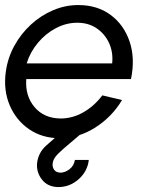

<svg xmlns="http://www.w3.org/2000/svg" viewBox="-28 -534 608 760"><path d="M208 13Q139 13 87.2 -22.5Q35.5 -58 10.2 -117.8Q-15 -177.5 -5 -250Q2.5 -305 28.8 -352.8Q55 -400.5 94.5 -436.8Q134 -473 182.2 -493.5Q230.5 -514 282 -514Q357 -514 409.8 -475Q462.5 -436 485 -369.5Q507.5 -303 490.5 -221H76Q71 -154.5 108.8 -110Q146.5 -65.5 212 -65Q259 -65 302 -89.5Q345 -114 377 -156.5L455 -138Q415.5 -71.5 349.2 -29.2Q283 13 208 13ZM77.5 -283H416Q420.5 -327 403.8 -363.5Q387 -400 354.5 -422Q322 -444 278 -444Q234 -444 193.2 -422.5Q152.5 -401 122 -364.5Q91.5 -328 77.5 -283ZM203 206.5Q160.5 206 137.8 176.5Q115 147 119 110.5Q121 92.5 129.5 75Q138 57.5 154 43L249.5 -41L287.5 0Q246 35 223.2 54.8Q200.5 74.5 191.2 87Q182 99.5 180.5 112.5Q178.5 126.5 186 137.5Q193.5 148.5 210.5 149.5Q229.5 149.5 247.2 135.8Q265 122 268.5 99H323.5Q318.5 144 283.5 175.2Q248.5 206.5 203 206.5Z"/></svg>

Font: Urbanist
Style: Italic
Weight: 400
Italic angle: -8°
Designer: Corey Hu
Foundry: Corey Hu
Version: Version 1.330; ttfautohint (v1.8.4.7-5d5b)